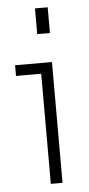

<svg xmlns="http://www.w3.org/2000/svg" viewBox="-51 -721 350 752"><g transform="rotate(-5 123.5 -345.0)"><path d="M118 0V-454L138 -433H19V-475H164V0ZM116 -589V-690H166V-589Z"/></g></svg>

Font: SUSE Thin ExtraLight
Style: Regular
Weight: 250
Version: Version 1.000